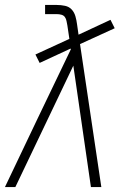

<svg xmlns="http://www.w3.org/2000/svg" viewBox="-30 -755 550 775"><path d="M-10 0Q56 -139 122.5 -278Q189 -417 256 -556L255 -559L130 -501L113 -535L250 -598L242 -652Q240 -661 238.5 -670Q237 -679 232 -686Q227 -693 218 -695.5Q209 -698 199 -698H152V-735H199Q216 -735 232.5 -731.5Q249 -728 259.5 -716.5Q270 -705 274.5 -689Q279 -673 281 -657L287 -615L416 -675L433 -641L293 -577L379 0H337L266 -490L32 0Z"/></svg>

Font: Iosevka SS04 XLt Obl
Style: Regular
Weight: 200
Italic angle: -9°
Monospace: yes
Designer: Belleve Invis
Foundry: Belleve Invis
Version: Version 19.0.0; ttfautohint (v1.8.4)